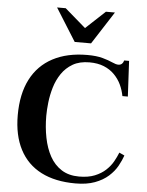

<svg xmlns="http://www.w3.org/2000/svg" viewBox="-61 -958 781 1018"><g transform="rotate(5 330.0 -448.5)"><path d="M379 12Q271 12 196 -26.5Q121 -65 82 -140Q43 -215 43 -322Q43 -435 83 -513Q123 -591 199.5 -631.5Q276 -672 383 -672Q432 -672 464.5 -663Q497 -654 517.5 -644.5Q538 -635 551 -635Q561 -635 567 -639.5Q573 -644 576 -650L580 -660H606L616 -471H587Q581 -503 567.5 -531.5Q554 -560 531 -583.5Q508 -607 475 -620.5Q442 -634 398 -634Q345 -634 309 -613Q273 -592 250 -558Q227 -524 215 -483.5Q203 -443 198.5 -403Q194 -363 194 -332Q194 -271 205 -215.5Q216 -160 239.5 -117.5Q263 -75 301.5 -50.5Q340 -26 395 -26Q444 -26 478.5 -40Q513 -54 536.5 -76Q560 -98 574 -123Q588 -148 597 -171L625 -158Q616 -132 599.5 -102Q583 -72 554 -46Q525 -20 482 -4Q439 12 379 12ZM310 -735 201 -909H247L358 -813L461 -909H509L397 -735Z"/></g></svg>

Font: Frank Ruhl Libre SemiBold
Style: Regular
Weight: 600
Designer: Yanek Iontef
Foundry: Fontef
Version: Version 6.003;gftools[0.9.30]